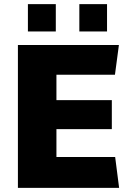

<svg xmlns="http://www.w3.org/2000/svg" viewBox="-20 -902 640 922"><path d="M66 0V-686H551L532 -543H251V-421H517V-282H251V-148H533L552 0ZM114 -751V-882H248V-751ZM361 -751V-882H494V-751Z"/></svg>

Font: Chivo Mono ExtraBold
Style: Regular
Weight: 800
Monospace: yes
Designer: Hector Gatti
Foundry: Omnibus-Type
Version: Version 1.008